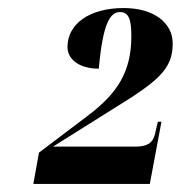

<svg xmlns="http://www.w3.org/2000/svg" viewBox="-20 -844 450 478"><path d="M63 -386H353L382 -541H373L366 -511C361 -488 346 -479 318 -479H112L257 -570C374 -642 410 -671 410 -736C410 -787 363 -824 288 -824C202 -824 148 -784 148 -727C148 -695 179 -673 226 -673C236 -786 254 -814 279 -814C302 -814 307 -792 307 -754C307 -664 271 -611 200 -557L77 -464Z"/></svg>

Font: Noto Serif Display Condensed Black
Style: Italic
Weight: 900
Width: 3
Italic angle: -12°
Designer: Monotype Design Team
Foundry: Monotype Imaging Inc.
Version: Version 2.009